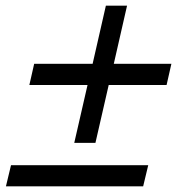

<svg xmlns="http://www.w3.org/2000/svg" viewBox="-20 -660 644 680"><path d="M383 -434H587L570 -359H365L318 -154H243L290 -359H84L101 -434H308L355 -640H430ZM1 0 19 -75H505L487 0Z"/></svg>

Font: Elaine Sans
Style: Italic
Weight: 400
Italic angle: -13°
Designer: Wei Huang
Foundry: Wei Huang
Version: Version 2.001;December 24, 2019;FontCreator 12.0.0.2547 64-b